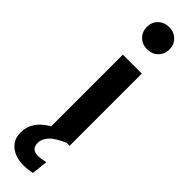

<svg xmlns="http://www.w3.org/2000/svg" viewBox="-386 -778 996 996"><g transform="rotate(45 112.5 -280.0)"><path d="M45 -720Q45 -755 68.5 -778Q92 -801 128 -801Q164 -801 187.5 -778Q211 -755 211 -720Q211 -685 187.5 -661.5Q164 -638 128 -638Q92 -638 68.5 -661.5Q45 -685 45 -720ZM59 -530H198V0H176Q116 26 93 52Q70 78 70 106Q70 153 119 153Q139 153 173 145L163 234Q130 241 101 241Q42 241 5.5 211.5Q-31 182 -31 130Q-31 47 59 -4Z"/></g></svg>

Font: Fira Sans Condensed SemiBold
Style: Regular
Weight: 600
Width: 3
Designer: bBox Type GmbH & Carrois Corporate GbR & Edenspiekermann AG
Foundry: bBox Type GmbH & Carrois Corporate GbR & Edenspiekermann AG
Version: Version 4.301